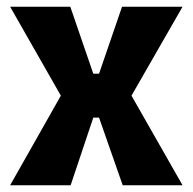

<svg xmlns="http://www.w3.org/2000/svg" viewBox="-20 -548 570 568"><path d="M10 0 160 -265 10 -528H188L256 -330H273L341 -528H520L369 -265L520 0H343L273 -200H256L189 0Z"/></svg>

Font: Bricolage Grotesque 96pt ExtraBold SemiCondensed ExtraBold
Style: Regular
Weight: 800
Width: 4
Version: Version 1.001;gftools[0.9.33.dev8+g029e19f]